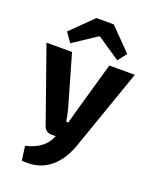

<svg xmlns="http://www.w3.org/2000/svg" viewBox="-168 -821 897 1117"><g transform="rotate(20 281.0 -262.0)"><path d="M138 -537 281 -632H289L429 -537L471 -592L338 -727H231L97 -595ZM554 -493H396L305 -174C299 -153 292 -125 285 -100H272C268 -125 263 -150 257 -174L165 -493H7L168 -36C175 -14 193 0 216 0H244L242 4C217 60 176 93 95 114L107 201C269 220 346 103 379 7Z"/></g></svg>

Font: SnT
Style: Bold
Weight: 700
Designer: Natanael Gama
Version: Version 1.001;PS 001.001;hotconv 1.0.70;makeotf.lib2.5.58329